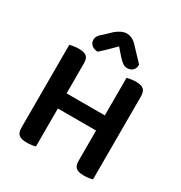

<svg xmlns="http://www.w3.org/2000/svg" viewBox="-192 -967 1047 1110"><g transform="rotate(30 331.5 -412.0)"><path d="M204 -255V-2Q196 1 179.5 3.5Q163 6 145 6Q109 6 93 -7.5Q77 -21 77 -53V-607Q86 -609 102.5 -612Q119 -615 136 -615Q172 -615 188 -602.5Q204 -590 204 -556V-356H459V-607Q467 -609 483.5 -612Q500 -615 517 -615Q553 -615 569 -602Q585 -589 585 -555V-2Q577 1 560.5 3.5Q544 6 527 6Q490 6 474.5 -7.5Q459 -21 459 -53V-255ZM331 -743Q311 -723 287.5 -699.5Q264 -676 238 -654Q214 -655 198.5 -668Q183 -681 183 -702Q183 -718 191.5 -730Q200 -742 219 -757L263 -799Q301 -830 333 -830Q371 -830 402 -796L484 -709Q484 -684 470 -670.5Q456 -657 433 -657Q418 -657 404.5 -666Q391 -675 372 -696Z"/></g></svg>

Font: Baloo Bhaijaan 2 SemiBold
Style: Regular
Weight: 600
Designer: Sanskriti Dholi, Noopur Datye and Ek Type
Foundry: Ek Type
Version: Version 1.700